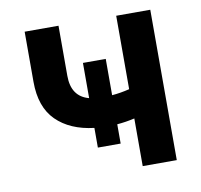

<svg xmlns="http://www.w3.org/2000/svg" viewBox="-66 -616 717 686"><g transform="rotate(-10 292.5 -273.0)"><path d="M521.7 0H398.1V-172.9Q366.1 -165.5 334.5 -163V-93H251.8V-164.4Q164.8 -174.7 115.4 -223.7Q66.1 -272.7 66.1 -364.3V-546.2H188.9V-364.3Q188.9 -289.1 251.8 -272.4V-400.2H334.5V-268.5Q365.4 -271 398.1 -279.1V-545.5H521.7Z"/></g></svg>

Font: Linik Sans SemiBold
Style: Regular
Weight: 600
Designer: Rasmus Andersson (font), Cristiano Sobral (main changes)
Foundry: rsms
Version: Version 3.018;June 1, 2022;FontCreator 14.0.0.2814 64-bit; t